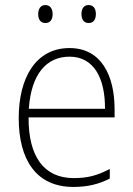

<svg xmlns="http://www.w3.org/2000/svg" viewBox="-20 -822 527 759"><path d="M131 -766C131 -746 140 -731 159 -731C179 -731 188 -745 188 -766C188 -787 179 -802 159 -802C140 -802 131 -786 131 -766ZM302 -767C302 -746 311 -731 330 -731C350 -731 359 -745 359 -767C359 -787 350 -802 330 -802C311 -802 302 -787 302 -767ZM255 -632C121 -632 54 -514 54 -355C54 -192 122 -83 270 -83C327 -83 370 -94 414 -116V-154C362 -127 325 -118 271 -118C154 -118 92 -203 93 -358H433V-390C433 -524 380 -632 255 -632ZM255 -598C352 -598 396 -511 395 -392H94C103 -528 163 -598 255 -598Z"/></svg>

Font: Noto Sans Kannada UI SemiCondensed ExtraLight
Style: Regular
Weight: 200
Width: 4
Designer: Jelle Bosma - Monotype Design Team
Foundry: Monotype Imaging Inc.
Version: Version 2.005